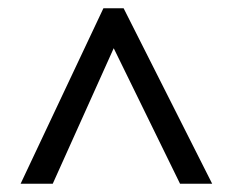

<svg xmlns="http://www.w3.org/2000/svg" viewBox="-20 -737 564 466"><path d="M30 -291 231 -717H280L495 -291H417L256 -620L108 -291Z"/></svg>

Font: Noto Sans Khmer SemiCondensed
Style: Regular
Weight: 400
Width: 4
Designer: Danh Hong and the Monotype Design Team
Foundry: Monotype Imaging Inc.
Version: Version 2.004